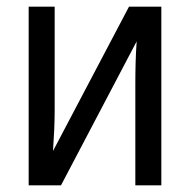

<svg xmlns="http://www.w3.org/2000/svg" viewBox="-20 -556 570 576"><path d="M66 0H163L390 -432C387 -392 386 -344 386 -304V0H464V-536H367L139 -103C142 -146 144 -187 144 -224V-536H66Z"/></svg>

Font: Noto Sans Mono Condensed
Style: Regular
Weight: 400
Width: 3
Designer: Monotype Design Team
Foundry: Monotype Imaging Inc.
Version: Version 2.014